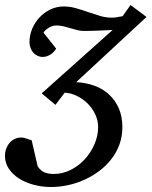

<svg xmlns="http://www.w3.org/2000/svg" viewBox="-79 -520 607 769"><path d="M226.1 -190.9Q265.1 -189 298.8 -176.8Q332.5 -164.6 357.4 -141.8Q382.3 -119.1 396.7 -86.4Q411.1 -53.7 411.1 -11.2Q411.1 26.4 399.4 58.6Q387.7 90.8 366.9 117.4Q346.2 144 318.6 164.8Q291 185.5 259 200Q227.1 214.4 192.9 221.7Q158.7 229 125 229Q89.8 229 56.6 220.2Q23.4 211.4 -2.2 195.3Q-27.8 179.2 -43.5 156Q-59.1 132.8 -59.1 104Q-59.1 88.9 -54.2 75.7Q-49.3 62.5 -40.8 52.5Q-32.2 42.5 -20.3 36.6Q-8.3 30.8 5.9 30.8Q15.1 30.8 27.1 34.9Q39.1 39.1 47.9 42L71.8 146Q84 164.6 99.9 170.7Q115.7 176.8 136.2 176.8Q171.9 176.8 204.3 160.4Q236.8 144 261 117.4Q285.2 90.8 299.6 57.1Q314 23.4 314 -11.2Q314 -37.6 302.5 -62Q291 -86.4 272.2 -105.2Q253.4 -124 229.2 -135.7Q205.1 -147.5 180.2 -148.9L143.1 -100.1L87.9 -146L372.1 -399.9Q349.1 -398.9 327.6 -397.9Q309.1 -397 289.8 -396.5Q270.5 -396 257.8 -396Q244.1 -396 230.5 -399.4Q216.8 -402.8 203.1 -407Q189.5 -411.1 175.5 -414.6Q161.6 -418 147 -418Q131.8 -418 117.2 -409.4Q102.5 -400.9 95.2 -389.2L146 -325.2Q142.1 -318.8 136.5 -312.7Q130.9 -306.6 123.8 -302Q116.7 -297.4 108.6 -294.7Q100.6 -292 92.8 -292Q80.6 -292 70.6 -296.9Q60.5 -301.8 53.7 -309.8Q46.9 -317.9 43 -328.6Q39.1 -339.4 39.1 -351.1Q39.1 -378.9 49.8 -404.5Q60.5 -430.2 79.3 -450.2Q98.1 -470.2 123 -482.2Q147.9 -494.1 175.8 -494.1Q201.2 -494.1 225.6 -487.1Q250 -480 273.9 -471.7Q297.9 -463.4 321.5 -456.3Q345.2 -449.2 370.1 -449.2Q380.4 -449.2 390.9 -451.4Q401.4 -453.6 412.1 -455.1L443.8 -500L507.8 -452.1Z"/></svg>

Font: Charis SIL CyrE
Style: Italic
Weight: 400
Italic angle: -11°
Foundry: SIL International
Version: Version 5.000